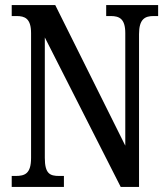

<svg xmlns="http://www.w3.org/2000/svg" viewBox="-20 -734 658 754"><path d="M26 0H231V-43H212C176 -43 156 -52 156 -114V-587L454 0H526V-600C526 -659 549 -671 583 -671H601V-714H397V-671H415C449 -671 472 -660 472 -604V-162L197 -714H26V-671H45C77 -671 102 -662 102 -604V-114C102 -52 78 -43 41 -43H26Z"/></svg>

Font: Noto Serif Sinhala ExtraCondensed Medium
Style: Regular
Weight: 500
Width: 2
Designer: Jelle Bosma - Monotype Design Team
Foundry: Monotype Imaging Inc.
Version: Version 2.007